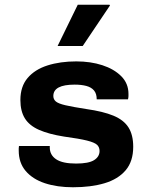

<svg xmlns="http://www.w3.org/2000/svg" viewBox="-20 -780 640 810"><path d="M288 10Q221 10 169.5 -7Q118 -24 88.5 -58.5Q59 -93 59 -145V-154Q59 -158 60 -164H190V-158Q190 -126 217 -108Q244 -90 301 -90Q354 -90 377 -104.5Q400 -119 400 -143Q400 -159 389.5 -169Q379 -179 347 -187Q315 -195 249 -204Q186 -214 145 -232Q104 -250 85 -280.5Q66 -311 66 -358Q66 -415 96.5 -451Q127 -487 180.5 -504Q234 -521 302 -521Q362 -521 411.5 -505Q461 -489 491.5 -458.5Q522 -428 522 -384V-375Q522 -369 520 -361H388Q388 -385 376.5 -398.5Q365 -412 344 -417.5Q323 -423 295 -423Q205 -423 205 -375Q205 -361 215.5 -352Q226 -343 256 -336Q286 -329 344 -320Q415 -310 458.5 -292Q502 -274 522 -242.5Q542 -211 542 -161Q542 -99 510 -61.5Q478 -24 421 -7Q364 10 288 10ZM223 -586 308 -760H442L444 -757L329 -586Z"/></svg>

Font: Chivo Mono Medium
Style: Bold
Weight: 700
Monospace: yes
Version: Version 1.008